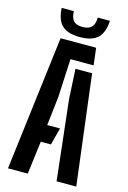

<svg xmlns="http://www.w3.org/2000/svg" viewBox="-142 -1036 736 1103"><g transform="rotate(15 225.5 -485.0)"><path d="M22.5 0 121 -800H332.5L344.5 -698.5H207L196 -474L176 -298.5H252L225.5 -196.5H165L140 0ZM311.5 0 258.5 -474.5 249 -652.5H348L428.5 0ZM225.5 -835Q153 -835 119.2 -867Q85.5 -899 82 -970H154.5Q155 -932.5 171.2 -913.8Q187.5 -895 225.5 -895Q262.5 -895 279.5 -913.5Q296.5 -932 296.5 -970H369Q365 -899 331.2 -867Q297.5 -835 225.5 -835Z"/></g></svg>

Font: Big Shoulders Stencil Text Thin
Style: Bold
Weight: 700
Version: Version 2.001